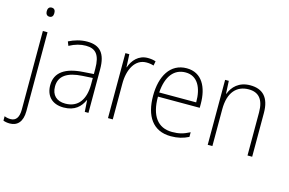

<svg xmlns="http://www.w3.org/2000/svg" viewBox="-149 -997 2270 1510"><g transform="rotate(15 986.5 -242.0)"><path d="M72 -688C72 -667 82 -651 103 -651C125 -651 134 -666 134 -688C134 -709 126 -725 103 -725C81 -725 72 -709 72 -688ZM19 241C79 241 121 202 121 113V-529H83V110C83 173 61 206 16 206C-1 206 -18 203 -34 196V232C-21 237 -4 241 19 241Z M443 -539C390 -539 339 -524 294 -501L307 -468C355 -494 398 -505 441 -505C521 -505 558 -462 558 -349V-306L472 -300C330 -291 249 -238 249 -133C249 -49 298 10 395 10C487 10 532 -37 558 -94H560L566 0H596V-355C596 -484 547 -539 443 -539ZM475 -269 558 -274V-219C557 -101 507 -23 400 -23C329 -23 288 -63 288 -133C288 -220 355 -262 475 -269Z M936 -538C860 -538 814 -483 794 -424H792L787 -529H755V0H794V-288C793 -406 842 -501 935 -501C957 -501 976 -498 994 -492L1001 -528C982 -535 959 -538 936 -538Z M1253 -539C1119 -539 1052 -421 1052 -262C1052 -99 1120 10 1268 10C1325 10 1368 -1 1412 -23V-61C1360 -34 1323 -25 1269 -25C1152 -25 1090 -110 1091 -265H1431V-297C1431 -431 1378 -539 1253 -539ZM1253 -505C1350 -505 1394 -418 1393 -299H1092C1101 -435 1161 -505 1253 -505Z M1770 -539C1678 -539 1627 -485 1605 -426H1602L1597 -529H1567V0H1605V-300C1605 -438 1669 -505 1767 -505C1846 -505 1891 -458 1891 -351V0H1929V-356C1929 -482 1872 -539 1770 -539Z"/></g></svg>

Font: Noto Sans Devanagari SemiCondensed ExtraLight
Style: Regular
Weight: 200
Width: 4
Designer: Jelle Bosma - Monotype Design Team
Foundry: Monotype Imaging Inc.
Version: Version 2.004